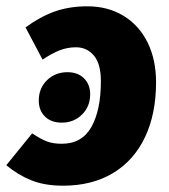

<svg xmlns="http://www.w3.org/2000/svg" viewBox="-54 -571 537 609"><path d="M441 -310Q441 -210 406 -136Q371 -62 304.5 -22Q238 18 146 18Q88 18 45.5 1Q3 -16 -34 -47L48 -148Q75 -130 94.5 -122.5Q114 -115 142 -115Q206 -115 236 -168.5Q266 -222 266 -314Q266 -368 244 -394.5Q222 -421 187 -421Q160 -421 135.5 -411.5Q111 -402 81 -382L27 -484Q73 -518 119.5 -534.5Q166 -551 223 -551Q288 -551 337.5 -521Q387 -491 414 -436.5Q441 -382 441 -310ZM69 -252Q69 -291 95 -316.5Q121 -342 160 -342Q193 -342 212.5 -322.5Q232 -303 232 -272Q232 -233 206 -207.5Q180 -182 142 -182Q108 -182 88.5 -201.5Q69 -221 69 -252Z"/></svg>

Font: Fira Sans Condensed ExtraBold
Style: Italic
Weight: 800
Width: 3
Italic angle: -8°
Designer: bBox Type GmbH & Carrois Corporate GbR & Edenspiekermann AG
Foundry: bBox Type GmbH & Carrois Corporate GbR & Edenspiekermann AG
Version: Version 4.301